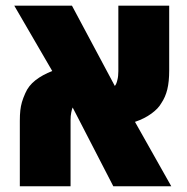

<svg xmlns="http://www.w3.org/2000/svg" viewBox="-20 -651 653 671"><path d="M49.3 0V-228.5Q49.3 -250 51 -265.1Q52.7 -280.3 56.6 -293.9Q60.5 -307.6 68.4 -325.2Q79.6 -351.6 104 -370.6Q128.4 -389.6 162.6 -402.8L29.8 -631.3H231.4L381.3 -350.6Q384.3 -354 386.5 -359.4Q388.7 -364.7 390.1 -371.1Q392.1 -378.4 392.8 -386.5Q393.6 -394.5 393.6 -402.3V-631.3H571.3V-404.3Q571.3 -365.7 564.7 -338.6Q558.1 -311.5 543.5 -290Q533.2 -271.5 509 -253.9Q484.9 -236.3 451.7 -225.1L578.6 0H376L233.9 -275.4Q232.4 -272 231.2 -267.6Q230 -263.2 229 -257.8Q226.6 -246.6 226.6 -230.5V0Z"/></svg>

Font: Open Sans SemiCondensed ExtraBold
Style: Regular
Weight: 800
Width: 4
Designer: Monotype Design Team
Foundry: Monotype Imaging Inc.
Version: Version 3.000